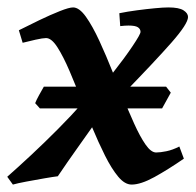

<svg xmlns="http://www.w3.org/2000/svg" viewBox="-41 -477 527 517"><path d="M379.4 -66.4Q390.6 -66.4 407.2 -69.8Q423.8 -73.2 441.9 -82.5L454.1 -49.8Q411.6 -20.5 374.8 -0.2Q337.9 20 313.5 20Q294.9 20 277.1 -1.5Q259.3 -22.9 241.7 -58.1Q224.1 -93.3 207 -134.3Q189 -108.4 165 -75Q141.1 -41.5 114.7 -2.4Q103 -1 78.6 3.2Q54.2 7.3 29.8 12Q5.4 16.6 -6.3 20L-21.5 -1Q6.8 -25.9 43 -59.6Q79.1 -93.3 115.2 -129.6Q151.4 -166 181.2 -199.7Q163.6 -245.1 146.5 -285.2Q129.4 -325.2 113.5 -349.9Q97.7 -374.5 83 -374.5Q74.7 -374.5 54.7 -370.1Q34.7 -365.7 20 -361.8L9.8 -395.5Q34.7 -408.2 64.7 -422.6Q94.7 -437 119.9 -447Q145 -457 155.8 -457Q172.4 -457 190.2 -432.1Q208 -407.2 226.6 -366.9Q245.1 -326.7 263.2 -281.2Q294.4 -320.8 315.9 -352.8Q337.4 -384.8 337.4 -391.1Q337.4 -398.9 330.3 -403.6Q323.2 -408.2 305.2 -408.2Q295.9 -408.2 282.7 -406.7L280.3 -441.4Q301.8 -445.8 327.4 -449.2Q353 -452.6 376 -454.8Q398.9 -457 412.6 -457Q440.9 -457 453.1 -449.2Q465.3 -441.4 465.3 -431.2Q465.3 -413.1 420.7 -362.3Q376 -311.5 287.6 -220.7Q304.2 -179.7 320.1 -144.5Q335.9 -109.4 350.8 -87.9Q365.7 -66.4 379.4 -66.4ZM418.9 -227.5 395.5 -185.1H66.4L53.7 -199.2Q56.6 -207 64.5 -221.4Q72.3 -235.8 77.1 -243.7H406.2Z"/></svg>

Font: Gentium Plus
Style: Bold Italic
Weight: 700
Italic angle: -8°
Designer: Victor Gaultney, Annie Olsen, Iska Routamaa, Becca Hirsbrunner
Foundry: SIL International
Version: Version 6.101